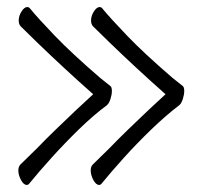

<svg xmlns="http://www.w3.org/2000/svg" viewBox="-20 -503 570 544"><path d="M290 -83Q314 -108 343.5 -136.5Q373 -165 401 -191.5Q429 -218 449 -236Q407 -273 365 -312Q323 -351 290.5 -382.5Q258 -414 244 -428Q238 -434 238 -445Q238 -458 246 -470.5Q254 -483 262 -483Q267 -483 270 -479Q292 -452 340 -402Q388 -352 468 -283L498 -259Q502 -256 502 -245Q502 -235 498 -222.5Q494 -210 488 -205Q450 -176 409 -136.5Q368 -97 331 -56Q294 -15 268 17Q265 21 261 21Q252 21 244.5 7Q237 -7 237 -20Q237 -31 243 -37ZM85 -83Q109 -108 138.5 -136.5Q168 -165 196 -191.5Q224 -218 244 -236Q202 -273 160 -312Q118 -351 85.5 -382.5Q53 -414 39 -428Q33 -434 33 -445Q33 -458 41 -470.5Q49 -483 57 -483Q62 -483 65 -479Q87 -452 135 -402Q183 -352 263 -283L293 -259Q297 -256 297 -245Q297 -235 293 -222.5Q289 -210 283 -205Q244 -176 203.5 -136.5Q163 -97 126 -56Q89 -15 63 17Q60 21 56 21Q47 21 39.5 7Q32 -7 32 -20Q32 -31 38 -37Z"/></svg>

Font: Moon Stars Kai T Light
Style: Regular
Weight: 300
Designer: GuiWonder
Version: Version 1.101